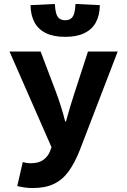

<svg xmlns="http://www.w3.org/2000/svg" viewBox="-20 -758 640 969"><path d="M145 191Q123 191 103 188Q83 185 67 181L95 60Q105 63 114.5 64.5Q124 66 132 66Q174 66 197 50Q220 34 231 9L240 -15L28 -498H185L262 -295Q275 -260 287 -222.5Q299 -185 309 -145H313Q323 -182 334.5 -220.5Q346 -259 358 -295L424 -498H574L383 -1Q358 63 327 106Q296 149 252.5 170Q209 191 145 191ZM309 -572Q251 -572 212.5 -590.5Q174 -609 154.5 -644.5Q135 -680 134 -732L257 -738Q258 -711 263 -692.5Q268 -674 279 -665Q290 -656 309 -656Q328 -656 339 -665Q350 -674 355 -692.5Q360 -711 361 -738L484 -732Q483 -680 463.5 -644.5Q444 -609 405.5 -590.5Q367 -572 309 -572Z"/></svg>

Font: Source Code Pro ExtraBold
Style: Regular
Weight: 800
Monospace: yes
Designer: Paul D. Hunt, Teo Tuominen
Foundry: Adobe Systems Incorporated
Version: Version 1.018;hotconv 1.0.116;makeotfexe 2.5.65601